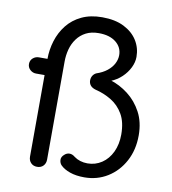

<svg xmlns="http://www.w3.org/2000/svg" viewBox="-83 -804 793 886"><g transform="rotate(10 313.5 -361.0)"><path d="M148 0Q130 0 119 -11.5Q108 -23 108 -41L109 -498Q109 -542 122 -584Q135 -626 161.5 -659.5Q188 -693 229 -712.5Q270 -732 325 -732Q386 -732 427.5 -711Q469 -690 490.5 -655.5Q512 -621 512 -579Q512 -554 499.5 -528.5Q487 -503 465 -482Q443 -461 413 -449L411 -453Q457 -439 496.5 -408.5Q536 -378 560.5 -332Q585 -286 585 -224Q585 -156 556.5 -103Q528 -50 479.5 -20Q431 10 371 10Q332 10 303.5 0Q275 -10 259 -26Q250 -35 249 -50Q248 -65 263 -77Q273 -86 286 -86Q299 -86 312 -75Q324 -66 340 -61Q356 -56 374 -56Q411 -56 441 -76Q471 -96 488 -132Q505 -168 505 -214Q505 -272 483.5 -309Q462 -346 427 -367Q392 -388 354 -397Q336 -402 328 -412Q320 -422 320 -435Q320 -448 326 -457.5Q332 -467 342 -472Q372 -482 392 -498Q412 -514 422 -533.5Q432 -553 432 -573Q432 -610 402.5 -633.5Q373 -657 322 -657Q287 -657 262 -644Q237 -631 220.5 -608.5Q204 -586 196.5 -558Q189 -530 189 -500L188 -41Q188 -23 177 -11.5Q166 0 148 0ZM69 -423Q53 -423 41 -434Q29 -445 29 -461Q29 -478 41 -488.5Q53 -499 69 -499H147Q164 -499 170.5 -488Q177 -477 177 -461Q177 -445 170.5 -434Q164 -423 147 -423Z"/></g></svg>

Font: Quicksand Light Medium
Style: Regular
Weight: 500
Version: Version 3.006